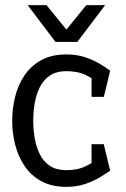

<svg xmlns="http://www.w3.org/2000/svg" viewBox="-20 -720 492 748"><path d="M239.2 8Q181.7 8 141.3 -14Q101 -36 75.9 -73Q50.8 -110 39.2 -156Q27.5 -202 27.5 -250Q27.5 -298 39.2 -344Q50.8 -390 75.9 -427Q101 -464 141.3 -486Q181.7 -508 239.2 -508V-442.8Q200.2 -442.8 175.1 -426.1Q150 -409.3 135.8 -381.7Q121.5 -354 115.5 -319.7Q109.5 -285.3 109.5 -250Q109.5 -214.7 115.5 -180.2Q121.5 -145.8 135.8 -117.8Q150 -89.7 175.1 -73.3Q200.2 -57 239.2 -57ZM238.2 8V-57Q283.7 -57 317 -73.9Q350.3 -90.8 370.8 -105.8L409.2 -55Q393.3 -44 368.5 -29Q343.7 -14 311.1 -3Q278.5 8 238.2 8ZM370.8 -395Q349.5 -410 316.7 -426.4Q283.8 -442.8 238.3 -442.8V-508Q278.7 -508 311.6 -497Q344.5 -486 369.3 -471.1Q394.2 -456.2 409.2 -444.2ZM336.7 -158.3H384.2L409.2 -55H336.7ZM336.8 -342.5 336.7 -444 409.2 -444.2 384.5 -342.5ZM199.5 -556.7 316.2 -700H389.5L281.2 -556.7ZM277.8 -556.7H196.2L87.8 -700H161.2Z"/></svg>

Font: Epunda Slab Light
Style: Regular
Weight: 300
Designer: Simon Atzbach
Foundry: typofactur
Version: Version 1.102